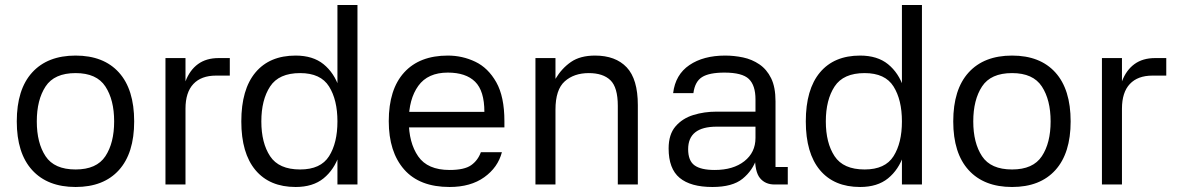

<svg xmlns="http://www.w3.org/2000/svg" viewBox="-20 -737 4708 767"><path d="M282 10Q170 10 108.5 -57.5Q47 -125 47 -252Q47 -380 108.5 -447.5Q170 -515 282 -515Q394 -515 455 -447.5Q516 -380 516 -252Q516 -125 455 -57.5Q394 10 282 10ZM282 -60Q366 -60 401 -113Q436 -166 436 -252Q436 -338 401 -391.5Q366 -445 282 -445Q197 -445 162 -391.5Q127 -338 127 -252Q127 -166 162 -113Q197 -60 282 -60Z M721 0H641V-505H721V-412Q738 -457 771 -481Q804 -505 853 -505H898V-435H843Q784 -435 752.5 -401.5Q721 -368 721 -303Z M1328 -717H1408V0H1328ZM1161 10Q1057 10 1000.5 -57.5Q944 -125 944 -252Q944 -380 1000.5 -447.5Q1057 -515 1161 -515Q1230 -515 1272.5 -480.5Q1315 -446 1335 -386.5Q1355 -327 1355 -252Q1355 -177 1335 -118Q1315 -59 1272.5 -24.5Q1230 10 1161 10ZM1179 -60Q1261 -60 1294.5 -113Q1328 -166 1328 -252Q1328 -338 1294.5 -391.5Q1261 -445 1179 -445Q1094 -445 1059 -391.5Q1024 -338 1024 -252Q1024 -166 1059 -113Q1094 -60 1179 -60Z M1572 -290H1915Q1915 -374 1878 -410.5Q1841 -447 1769 -447Q1689 -447 1651 -394Q1613 -341 1613 -254Q1613 -167 1650.5 -112.5Q1688 -58 1776 -58Q1835 -58 1862 -77Q1889 -96 1901 -129H1985Q1969 -68 1914.5 -29Q1860 10 1776 10Q1656 10 1594.5 -60Q1533 -130 1533 -253Q1533 -380 1594.5 -447.5Q1656 -515 1769 -515Q1827 -515 1878.5 -490.5Q1930 -466 1962.5 -408.5Q1995 -351 1995 -253V-228H1571Z M2199 0H2119V-505H2199V-422Q2224 -464 2261 -489.5Q2298 -515 2357 -515Q2439 -515 2483.5 -468Q2528 -421 2528 -317V0H2448V-314Q2448 -388 2418.5 -416.5Q2389 -445 2332 -445Q2273 -445 2236 -412Q2199 -379 2199 -299Z M3127 0H3074Q3037 0 3016 -25.5Q2995 -51 2996 -115L3003 -105Q2987 -56 2946.5 -23Q2906 10 2826 10Q2739 10 2695 -26.5Q2651 -63 2651 -144Q2651 -200 2678.5 -232Q2706 -264 2749.5 -277.5Q2793 -291 2842 -291H2998V-340Q2998 -396 2971.5 -421.5Q2945 -447 2874 -447Q2813 -447 2784.5 -429Q2756 -411 2750 -365H2669Q2678 -439 2734 -477Q2790 -515 2877 -515Q2913 -515 2948.5 -507.5Q2984 -500 3013.5 -480Q3043 -460 3060.5 -424.5Q3078 -389 3078 -332V-70H3127ZM2729 -141Q2729 -95 2754.5 -76.5Q2780 -58 2835 -58Q2909 -58 2953.5 -93Q2998 -128 2998 -186V-231H2843Q2729 -231 2729 -141Z M3583 -717H3663V0H3583ZM3416 10Q3312 10 3255.5 -57.5Q3199 -125 3199 -252Q3199 -380 3255.5 -447.5Q3312 -515 3416 -515Q3485 -515 3527.5 -480.5Q3570 -446 3590 -386.5Q3610 -327 3610 -252Q3610 -177 3590 -118Q3570 -59 3527.5 -24.5Q3485 10 3416 10ZM3434 -60Q3516 -60 3549.5 -113Q3583 -166 3583 -252Q3583 -338 3549.5 -391.5Q3516 -445 3434 -445Q3349 -445 3314 -391.5Q3279 -338 3279 -252Q3279 -166 3314 -113Q3349 -60 3434 -60Z M4023 10Q3911 10 3849.5 -57.5Q3788 -125 3788 -252Q3788 -380 3849.5 -447.5Q3911 -515 4023 -515Q4135 -515 4196 -447.5Q4257 -380 4257 -252Q4257 -125 4196 -57.5Q4135 10 4023 10ZM4023 -60Q4107 -60 4142 -113Q4177 -166 4177 -252Q4177 -338 4142 -391.5Q4107 -445 4023 -445Q3938 -445 3903 -391.5Q3868 -338 3868 -252Q3868 -166 3903 -113Q3938 -60 4023 -60Z M4462 0H4382V-505H4462V-412Q4479 -457 4512 -481Q4545 -505 4594 -505H4639V-435H4584Q4525 -435 4493.5 -401.5Q4462 -368 4462 -303Z"/></svg>

Font: 42dot Sans
Style: Regular
Weight: 400
Designer: 42dot
Version: Version 1.000